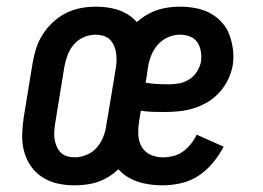

<svg xmlns="http://www.w3.org/2000/svg" viewBox="-20 -548 790 576"><path d="M203 8Q177 8 152.5 2.5Q128 -3 107.5 -16Q87 -29 73 -49Q59 -69 52.5 -93Q46 -117 46.5 -143Q47 -169 51 -195L78 -360Q82 -383 89 -404.5Q96 -426 109 -446Q122 -466 140 -482.5Q158 -499 179.5 -509.5Q201 -520 223.5 -524Q246 -528 268 -528Q294 -528 319 -522.5Q344 -517 364.5 -504Q385 -491 399 -471Q413 -451 419 -427Q425 -403 425 -377Q425 -351 421 -325L393 -160Q389 -137 382 -115.5Q375 -94 362.5 -74Q350 -54 332 -37.5Q314 -21 293 -10.5Q272 0 249 4Q226 8 204 8ZM204 -76Q222 -76 240 -83.5Q258 -91 270.5 -105.5Q283 -120 290 -138Q297 -156 299 -173L327 -339Q329 -351 329.5 -363.5Q330 -376 328.5 -387.5Q327 -399 322.5 -410Q318 -421 310 -429Q302 -437 290.5 -440.5Q279 -444 267 -444Q249 -444 231.5 -436.5Q214 -429 201.5 -414.5Q189 -400 182.5 -382Q176 -364 173 -347L146 -181Q144 -169 143 -156.5Q142 -144 143.5 -132.5Q145 -121 149.5 -110Q154 -99 161.5 -91Q169 -83 180.5 -79.5Q192 -76 204 -76ZM469 8Q441 8 415.5 3Q390 -2 368 -14Q346 -26 330.5 -46Q315 -66 307 -90Q299 -114 299 -141Q299 -168 303 -195L330 -360Q334 -383 341 -405Q348 -427 361 -447Q374 -467 392 -483Q410 -499 431.5 -509.5Q453 -520 475.5 -524Q498 -528 520 -528Q544 -528 567.5 -523.5Q591 -519 610.5 -508.5Q630 -498 645.5 -481Q661 -464 668.5 -443Q676 -422 679 -398.5Q682 -375 678 -351Q674 -329 663.5 -308Q653 -287 637.5 -270Q622 -253 601.5 -241Q581 -229 559 -222.5Q537 -216 515.5 -214Q494 -212 472 -212Q455 -212 437.5 -212.5Q420 -213 402 -216L397 -181Q394 -162 395 -142.5Q396 -123 405.5 -107Q415 -91 432 -83.5Q449 -76 469 -76Q484 -76 500 -80Q516 -84 529 -93.5Q542 -103 552.5 -116Q563 -129 570 -144L651 -108Q638 -83 619 -60Q600 -37 576 -21Q552 -5 523.5 1.5Q495 8 469 8ZM487 -295Q502 -295 518 -298Q534 -301 548 -310Q562 -319 571 -333.5Q580 -348 583 -363Q585 -379 582.5 -394Q580 -409 572 -421Q564 -433 550 -438.5Q536 -444 520 -444Q502 -444 484.5 -436.5Q467 -429 454 -414.5Q441 -400 434 -382.5Q427 -365 424 -347L416 -300Q434 -297 451.5 -296Q469 -295 487 -295Z"/></svg>

Font: Iosevka Custom Medium
Style: Italic
Weight: 500
Italic angle: -9°
Designer: Belleve Invis
Foundry: Belleve Invis
Version: Version 27.0.1